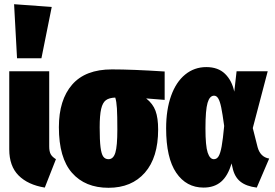

<svg xmlns="http://www.w3.org/2000/svg" viewBox="-20 -873 1306 913"><path d="M214 -177Q214 -153 221 -140Q228 -127 246 -116L193 19Q113 6 68.5 -38.5Q24 -83 24 -163V-534H214ZM47 -853 226 -840 177 -596H61Z M763 -398 675 -405Q707 -380 719.5 -346Q732 -312 732 -257Q732 -124 669 -52Q606 20 496 20Q385 20 322.5 -51Q260 -122 260 -268Q260 -398 323 -470.5Q386 -543 512 -543Q609 -543 763 -533ZM538 -257Q538 -324 536 -357.5Q534 -391 528 -409Q499 -408 483.5 -396.5Q468 -385 461 -355Q454 -325 454 -267Q454 -206 458 -173.5Q462 -141 471 -128.5Q480 -116 496 -116Q519 -116 528.5 -147Q538 -178 538 -257Z M1094 -437 1105 -534H1253L1182 -264L1205 -173Q1218 -126 1260 -119L1201 19Q1151 13 1123 -9.5Q1095 -32 1086 -75L1081 -96Q1064 -37 1031.5 -9Q999 19 948 19Q866 19 818 -51.5Q770 -122 770 -263Q770 -351 793.5 -417Q817 -483 860.5 -518.5Q904 -554 961 -554Q1017 -554 1050 -522Q1083 -490 1094 -437ZM957 -263Q957 -179 967.5 -147.5Q978 -116 997 -116Q1011 -116 1019.5 -130Q1028 -144 1034 -177Q1040 -210 1046 -274Q1038 -333 1032 -362Q1026 -391 1018 -404.5Q1010 -418 998 -418Q977 -418 967 -384Q957 -350 957 -263Z"/></svg>

Font: Fira Sans Extra Condensed Black
Style: Regular
Weight: 900
Width: 1
Designer: Carrois Corporate & Edenspiekermann AG
Foundry: Carrois Corporate GbR & Edenspiekermann AG
Version: Version 4.203